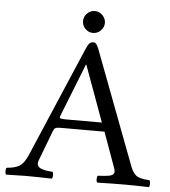

<svg xmlns="http://www.w3.org/2000/svg" viewBox="-56 -856 806 909"><g transform="rotate(5 347.5 -402.0)"><path d="M321.5 -717.5Q306.2 -732.9 306.2 -753.9Q306.2 -774.9 321.5 -790.5Q336.9 -806.2 357.9 -806.2Q378.9 -806.2 394.5 -790.5Q410.2 -774.9 410.2 -753.9Q410.2 -732.9 394.5 -717.5Q378.9 -702.1 357.9 -702.1Q336.9 -702.1 321.5 -717.5ZM263.2 -283.2H437L339.8 -549.8H337.9L237.8 -296.4Q234.4 -288.6 240.2 -285.9Q246.1 -283.2 263.2 -283.2ZM154.8 -79.1Q151.9 -71.8 151.6 -65.4Q151.4 -59.1 153.8 -54.4Q156.2 -49.8 159.9 -46.4Q163.6 -43 169.7 -40.5Q175.8 -38.1 181.4 -36.4Q187 -34.7 195.3 -33.4Q203.6 -32.2 209.7 -31.7Q215.8 -31.2 224.1 -30.8Q228.5 -26.4 228.5 -14.4Q228.5 -2.4 224.1 2Q149.9 0 96.2 0Q81.1 0 6.8 2Q2.4 -2.4 2.4 -14.4Q2.4 -26.4 6.8 -30.8Q44.9 -33.2 66.9 -46.4Q88.9 -59.6 106.9 -102.1L329.1 -622.1Q337.9 -642.6 345 -650.4Q352.1 -658.2 362.8 -658.2Q372.6 -658.2 378.2 -651.1Q383.8 -644 390.1 -627.9L595.2 -85.9Q600.6 -71.8 607.9 -61.8Q615.2 -51.8 621.6 -46.4Q627.9 -41 640.1 -37.6Q652.3 -34.2 658.4 -33.4Q664.6 -32.7 680.2 -31.2Q683.1 -30.8 685.1 -30.8Q689.5 -26.4 689.5 -14.4Q689.5 -2.4 685.1 2Q610.8 0 570.8 0Q514.2 0 439.9 2Q435.5 -2.4 435.5 -14.4Q435.5 -26.4 439.9 -30.8Q445.8 -31.2 455.3 -31.7Q464.8 -32.2 470.2 -32.7L483.4 -34.2Q491.2 -34.7 495.4 -35.9Q499.5 -37.1 504.6 -39.1Q509.8 -41 512 -43.7Q514.2 -46.4 515.9 -50.3Q517.6 -54.2 517.1 -59.6Q516.6 -64.9 514.2 -71.8L453.1 -241.2H245.1Q227.5 -241.2 220.7 -237.8Q213.9 -234.4 210 -224.1Z"/></g></svg>

Font: Linux Libertine G
Style: Regular
Weight: 400
Designer: Philipp H. Poll
Foundry: Philipp H. Poll
Version: Version 4.7.5